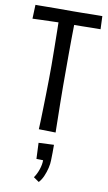

<svg xmlns="http://www.w3.org/2000/svg" viewBox="-107 -755 617 1101"><g transform="rotate(10 201.5 -204.0)"><path d="M150 -2Q151 -18 152 -49Q153 -80 154 -120.5Q155 -161 156 -205.5Q157 -250 157.5 -294Q158 -338 158 -374Q158 -423 157 -477.5Q156 -532 155.5 -579.5Q155 -627 154 -656.5Q153 -686 153 -686L247 -685Q247 -685 246.5 -667Q246 -649 245.5 -618Q245 -587 244.5 -546.5Q244 -506 244 -460Q244 -414 244 -367Q244 -320 244 -269Q244 -218 245 -170Q246 -122 246.5 -83.5Q247 -45 247.5 -22.5Q248 0 248 0ZM4 -620 7 -701Q7 -701 27 -701Q47 -701 76.5 -701.5Q106 -702 135.5 -702Q165 -702 184 -702Q200 -702 226 -702Q252 -702 281 -702.5Q310 -703 336.5 -703.5Q363 -704 379.5 -704Q396 -704 396 -704L399 -628Q399 -628 383.5 -628Q368 -628 343.5 -627.5Q319 -627 291.5 -626.5Q264 -626 238.5 -626Q213 -626 197 -626Q181 -626 157 -625Q133 -624 107 -623.5Q81 -623 57 -622Q33 -621 18.5 -620.5Q4 -620 4 -620ZM202 296 170 274Q186 251 195.5 222.5Q205 194 205 169L166 168L162 75L251 71Q251 94 251 116.5Q251 139 250 162Q250 181 244 206.5Q238 232 227.5 256Q217 280 202 296Z"/></g></svg>

Font: Truculenta Medium
Style: Regular
Weight: 500
Version: Version 1.002